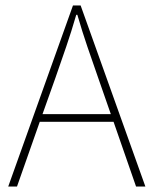

<svg xmlns="http://www.w3.org/2000/svg" viewBox="-20 -680 560 700"><path d="M182 -396 135 -264H384L338 -396Q317 -456 298.5 -510Q280 -564 262 -626H258Q240 -564 221.5 -510Q203 -456 182 -396ZM10 0 246 -660H274L510 0H476L394 -236H125L42 0Z"/></svg>

Font: TypoPRO Source Sans Pro
Style: Regular
Weight: 200
Designer: Paul D. Hunt
Foundry: Adobe Systems Incorporated
Version: Version 2.020;PS 2.000;hotconv 1.0.86;makeotf.lib2.5.63406